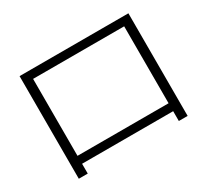

<svg xmlns="http://www.w3.org/2000/svg" viewBox="-138 -898 1214 1125"><g transform="rotate(-30 469.0 -336.0)"><path d="M100.6 -682.6H836.9V11.7H777.3V-54.7H161.1V11.7H100.6ZM777.3 -108.4V-628.9H161.1V-108.4Z"/></g></svg>

Font: Pretendard Light
Style: Regular
Weight: 300
Designer: Base glyphs from Inter by Rasmus Andersson; Hangeul glyphs from Noto Sans CJK(Source Han Sans) by Jang Soo-young and Kan
Foundry: Kil Hyung-jin
Version: Version 1.309